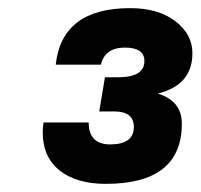

<svg xmlns="http://www.w3.org/2000/svg" viewBox="-20 -938 493 472"><path d="M240 -486Q168 -486 126.5 -519Q85 -552 85 -613Q85 -621 87 -637H198Q198 -583 251 -583Q309 -583 309 -626Q309 -664 261 -664H224L238 -748H270Q335 -748 335 -788Q335 -821 287 -821Q238 -821 228 -779H117Q132 -918 300 -918Q369 -918 411 -886Q453 -854 453 -807Q453 -729 368 -708Q427 -690 427 -634Q427 -486 240 -486Z"/></svg>

Font: Creato Display Black
Style: Italic
Weight: 900
Italic angle: -10°
Version: Version 1.000